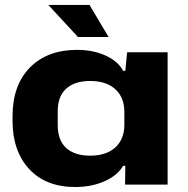

<svg xmlns="http://www.w3.org/2000/svg" viewBox="-20 -748 763 778"><path d="M295.9 -598.1 175.8 -728H342.8L419.9 -598.1ZM284.2 9.8Q165.5 9.8 98.1 -63.2Q30.8 -136.2 30.8 -258.8V-276.9Q30.8 -402.8 101.3 -474.4Q171.9 -545.9 292 -545.9Q357.4 -545.9 408.2 -522.7Q459 -499.5 479 -460.9H487.8L495.1 -536.1H659.2V0H486.8L487.8 -76.2H479Q456.5 -37.1 403.8 -13.7Q351.1 9.8 284.2 9.8ZM345.2 -117.2Q410.6 -117.2 447.3 -150.6Q483.9 -184.1 483.9 -242.2V-294.9Q483.9 -353 447.3 -386.5Q410.6 -419.9 345.2 -419.9Q283.2 -419.9 248.5 -388.9Q213.9 -357.9 213.9 -296.9V-241.2Q213.9 -179.7 248.3 -148.4Q282.7 -117.2 345.2 -117.2Z"/></svg>

Font: Hubot Sans Expanded
Style: Bold
Weight: 700
Width: 7
Designer: Deni Anggara
Foundry: GitHub
Version: Version 1.001;gftools[0.9.31]